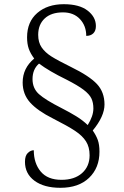

<svg xmlns="http://www.w3.org/2000/svg" viewBox="-20 -780 591 915"><path d="M99 -9Q99 -38 112.5 -51Q126 -64 141 -64Q141 -2 174 37.5Q207 77 273 77Q335 77 371 45Q407 13 407 -40Q407 -79 390 -106Q373 -133 337.5 -156.5Q302 -180 233 -215Q159 -252 123.5 -291.5Q88 -331 88 -387Q88 -455 143 -501Q125 -525 117 -548Q109 -571 109 -602Q109 -676 157.5 -718Q206 -760 284 -760Q358 -760 397.5 -729.5Q437 -699 437 -656Q437 -633 424.5 -621Q412 -609 391 -609Q391 -657 361 -689Q331 -721 280 -721Q224 -721 193 -692Q162 -663 162 -614Q162 -578 178.5 -554Q195 -530 225 -511Q255 -492 318 -461Q406 -418 442 -379.5Q478 -341 478 -282Q478 -226 422 -158Q438 -135 446 -113Q454 -91 454 -57Q454 20 404.5 67.5Q355 115 268 115Q190 115 144.5 81.5Q99 48 99 -9ZM425 -263Q425 -291 415.5 -311Q406 -331 378.5 -352Q351 -373 296 -401Q214 -441 166 -477Q135 -450 135 -403Q135 -359 165.5 -331.5Q196 -304 273 -265Q314 -244 344 -225.5Q374 -207 398 -184Q425 -227 425 -263Z"/></svg>

Font: Noto Serif Light
Style: Regular
Weight: 300
Designer: Monotype Design Team
Foundry: Monotype Imaging Inc.
Version: Version 1.001